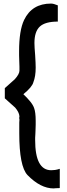

<svg xmlns="http://www.w3.org/2000/svg" viewBox="-20 -886 376 1076"><path d="M315 168Q311 168 301 168.5Q291 169 289 169Q287 169 285 169.5Q283 170 281 170Q207 170 134 95Q88 46 88 -139V-193Q88 -194 88 -199Q88 -204 89 -216Q86 -224 89 -234Q88 -246 82 -258Q76 -270 65 -283L7 -335V-392L63 -442Q89 -471 89 -490Q89 -499 89 -512.5Q89 -526 88 -543Q87 -562 87 -576Q87 -590 87 -599Q87 -715 115 -774Q159 -866 266 -866Q273 -866 282.5 -863.5Q292 -861 304 -856V-765Q233 -765 203 -737Q173 -709 173 -645Q173 -634 174 -617Q175 -600 177 -577Q180 -530 180 -507Q180 -458 167 -425Q160 -398 111 -358Q134 -336 149.5 -317Q165 -298 171 -281Q180 -257 180 -209Q180 -200 180 -186.5Q180 -173 179 -154Q179 -149 178.5 -142Q178 -135 178 -131Q177 -121 177 -114Q177 -107 177 -101Q177 68 267 68Q277 68 288.5 66.5Q300 65 315 60Z"/></svg>

Font: Ekushey Amar Bangla
Style: Bold
Weight: 700
Designer: Al Mamun Sumon
Foundry: Al Mamun Sumon
Version: Version 1.0